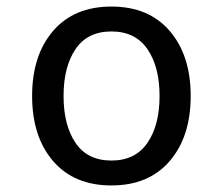

<svg xmlns="http://www.w3.org/2000/svg" viewBox="-20 -554 680 586"><path d="M78 -261Q78 -385 142 -459.5Q206 -534 320 -534Q434 -534 498 -459.5Q562 -385 562 -261Q562 -137 498 -62.5Q434 12 320 12Q206 12 142 -62.5Q78 -137 78 -261ZM467 -261Q467 -350 430 -404Q393 -458 320 -458Q247 -458 210.5 -404Q174 -350 174 -261Q174 -172 210.5 -118Q247 -64 320 -64Q393 -64 430 -118Q467 -172 467 -261Z"/></svg>

Font: Amiko
Style: Regular
Weight: 400
Designer: Pablo Impallari, Rodrigo Fuenzalida, Andres Torresi
Foundry: Impallari Type
Version: Version 1.001; ttfautohint (v1.3)